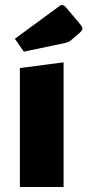

<svg xmlns="http://www.w3.org/2000/svg" viewBox="-20 -753 352 773"><path d="M60 -479 236 -502V0H60ZM76 -545 40 -597 220 -729Q225 -733 230 -733Q237 -733 246 -723L304 -654Q312 -644 312 -638Q312 -631 302 -622L267 -592Q261 -587 256 -584.5Q251 -582 242 -580Z"/></svg>

Font: Changa ExtraLight
Style: Bold
Weight: 700
Version: Version 3.002; ttfautohint (v1.8.2)